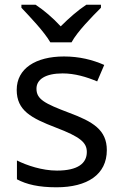

<svg xmlns="http://www.w3.org/2000/svg" viewBox="-20 -852 519 816"><path d="M194 -672H284C308 -717 371 -781 409 -819V-832H347C312 -809 274 -776 238 -740C205 -776 166 -809 131 -832H71V-819C107 -781 168 -717 194 -672ZM434 -214C434 -300 375 -335 273 -373C170 -412 135 -430 135 -475C135 -515 174 -540 246 -540C298 -540 348 -525 393 -506L423 -576C373 -598 317 -612 252 -612C132 -612 51 -561 51 -470C51 -382 113 -350 217 -310C322 -270 349 -246 349 -206C349 -158 311 -127 222 -127C159 -127 94 -149 52 -170V-90C93 -68 145 -56 220 -56C351 -56 434 -110 434 -214Z"/></svg>

Font: Noto Sans Malayalam UI
Style: Regular
Weight: 400
Designer: Jelle Bosma - Monotype Design Team
Foundry: Monotype Imaging Inc.
Version: Version 2.104